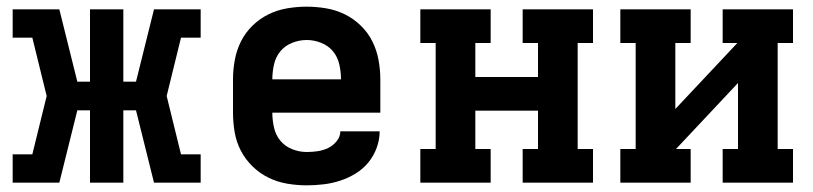

<svg xmlns="http://www.w3.org/2000/svg" viewBox="-20 -548 2440 576"><path d="M18 0V-85H77L120 -260L77 -435H18V-520H158L212 -303H250V-520H350V-303H388L442 -520H582V-435H523L480 -260L523 -85H582V0H442L388 -217H350V0H250V-217H212L158 0Z M900 8Q871 8 841.5 3Q812 -2 785.5 -15Q759 -28 737.5 -49Q716 -70 702.5 -96Q689 -122 684 -151.5Q679 -181 679 -210V-310Q679 -339 684.5 -368.5Q690 -398 703 -424Q716 -450 737.5 -471Q759 -492 785.5 -505Q812 -518 841.5 -523Q871 -528 900 -528Q929 -528 958.5 -523Q988 -518 1014.5 -505Q1041 -492 1062.5 -471Q1084 -450 1097 -424Q1110 -398 1115.5 -368.5Q1121 -339 1121 -310V-210H797Q797 -188 802 -165.5Q807 -143 821 -126Q835 -109 856.5 -100.5Q878 -92 900 -92Q917 -92 933.5 -94.5Q950 -97 964.5 -104Q979 -111 990 -124.5Q1001 -138 1001 -154H1119Q1119 -129 1110 -104.5Q1101 -80 1085 -60.5Q1069 -41 1047 -27.5Q1025 -14 1000.5 -6Q976 2 950.5 5Q925 8 900 8ZM797 -310H1003Q1003 -332 998 -354.5Q993 -377 979 -394Q965 -411 943.5 -419.5Q922 -428 900 -428Q878 -428 856.5 -419.5Q835 -411 821 -394Q807 -377 802 -354.5Q797 -332 797 -310Z M1241 0V-101H1287V-419H1241V-520H1452V-419H1406V-317H1594V-419H1548V-520H1759V-419H1713V-101H1759V0H1548V-101H1594V-216H1406V-101H1452V0Z M1841 0V-101H1887V-419H1841V-520H2052V-419H2006V-221L2192 -419H2148V-520H2359V-419H2313V-101H2359V0H2148V-101H2194V-299L2008 -101H2052V0Z"/></svg>

Font: Iosevka HT Extended
Style: Bold
Weight: 700
Width: 7
Monospace: yes
Designer: Belleve Invis
Foundry: Belleve Invis
Version: Version 32.3.0; ttfautohint (v1.8.4)